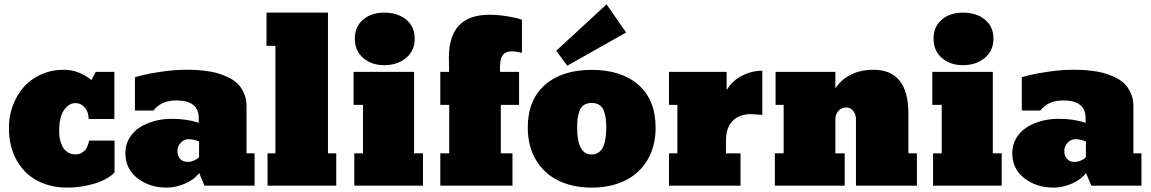

<svg xmlns="http://www.w3.org/2000/svg" viewBox="-20 -854 5292 883"><path d="M21 -266.6Q21 -319.8 38.8 -368.2Q56.6 -416.5 88.6 -453.1Q120.6 -489.7 168.9 -511.5Q217.3 -533.2 274.4 -533.2Q341.3 -533.2 400.4 -485.8L420.4 -523.4H505.9V-306.6H387.7Q387.7 -338.9 370.1 -359.4Q352.5 -379.9 327.6 -379.9Q296.9 -379.9 274.4 -348.1Q252 -316.4 252 -250.5Q252 -231 255.6 -213.4Q259.3 -195.8 267.6 -179.7Q275.9 -163.6 291.3 -153.8Q306.6 -144 327.6 -144Q343.3 -144 355.2 -150.9Q367.2 -157.7 373.3 -166Q379.4 -174.3 383.5 -185.3Q387.7 -196.3 388.4 -200.7Q389.2 -205.1 389.6 -207.5H506.8V-60.5Q473.1 -26.9 412.6 -9Q352.1 8.8 290.5 8.8Q213.4 8.8 153.1 -22.2Q92.8 -53.2 56.9 -116.5Q21 -179.7 21 -266.6Z M556.6 -150.4Q556.6 -188 575 -218.8Q593.3 -249.5 623.5 -268.6Q653.8 -287.6 691.2 -297.6Q728.5 -307.6 769 -307.6Q840.3 -307.6 894 -289.1V-311Q894 -392.1 791 -392.1Q721.2 -392.1 686 -345.7H600.6V-499L633.3 -507.8Q666 -516.1 725.1 -524.7Q784.2 -533.2 836.4 -533.2Q856.4 -533.2 872.6 -532.7Q888.7 -532.2 919.2 -528.8Q949.7 -525.4 973.4 -519.3Q997.1 -513.2 1024.7 -500.7Q1052.2 -488.3 1070.6 -471.2Q1088.9 -454.1 1101.3 -427Q1113.8 -399.9 1113.8 -366.2V-148.9H1150.9V0H920.4L896 -58.1Q871.6 -26.4 829.1 -8.8Q786.6 8.8 746.6 8.8Q667.5 8.8 612.1 -34.4Q556.6 -77.6 556.6 -150.4ZM795.9 -159.2Q795.9 -137.2 808.6 -123.3Q821.3 -109.4 842.8 -109.4Q858.4 -109.4 872.1 -115.7Q885.7 -122.1 889.6 -125.7Q893.6 -129.4 895.5 -131.8V-203.6L888.7 -206.1Q881.8 -209 869.9 -211.4Q857.9 -213.9 847.2 -213.9Q826.2 -213.9 811 -197Q795.9 -180.2 795.9 -159.2Z M1488.3 -148.9H1526.4V0H1210.4V-148.9H1246.6V-643.1H1205.6V-795.9H1488.3Z M1884.3 -148.9H1925.3V0H1609.4V-148.9H1649.4V-371.6H1606V-523.4H1884.3ZM1747.1 -554.2Q1689 -554.2 1650.4 -587.2Q1611.8 -620.1 1611.8 -676.3Q1611.8 -731.4 1649.7 -763.7Q1687.5 -795.9 1747.1 -795.9Q1809.1 -795.9 1848.1 -763.7Q1887.2 -731.4 1887.2 -676.3Q1887.2 -620.1 1846.9 -587.2Q1806.6 -554.2 1747.1 -554.2Z M2044.4 -589.4Q2044.4 -786.1 2230 -786.1Q2269 -786.1 2308.3 -779.8Q2347.7 -773.4 2360.6 -769.5Q2373.5 -765.6 2380.4 -763.2V-611.3Q2352.1 -617.7 2333.5 -617.7Q2302.7 -617.7 2289.8 -596.9Q2276.9 -576.2 2279.8 -523.4H2367.2V-371.6H2283.2V-148.9H2336.9V0H2004.9V-148.9H2045.9V-371.6H2004.9V-523.4H2045.4Q2045.4 -524.9 2044.4 -589.4Z M2407.2 -267.1Q2407.2 -394 2485.8 -463.4Q2564.5 -532.7 2701.2 -532.7Q2837.9 -532.7 2916.5 -463.4Q2995.1 -394 2995.1 -267.1Q2995.1 -181.6 2957.8 -118.7Q2920.4 -55.7 2854.2 -23.4Q2788.1 8.8 2701.2 8.8Q2614.3 8.8 2548.1 -23.4Q2481.9 -55.7 2444.6 -118.7Q2407.2 -181.6 2407.2 -267.1ZM2634.3 -266.1Q2634.3 -143.6 2701.2 -143.6Q2768.1 -143.6 2768.1 -266.1Q2768.1 -291 2765.9 -308.3Q2763.7 -325.7 2757.3 -343.8Q2751 -361.8 2736.8 -371.1Q2722.7 -380.4 2701.2 -380.4Q2679.7 -380.4 2665.5 -371.1Q2651.4 -361.8 2645 -343.8Q2638.7 -325.7 2636.5 -308.3Q2634.3 -291 2634.3 -266.1ZM2859.4 -704.6 2588.9 -551.8 2538.1 -620.6 2769.5 -834Z M3056.6 -523.4H3321.8V-443.8L3323.7 -441.9Q3347.7 -482.9 3392.6 -505.9Q3437.5 -528.8 3485.8 -528.8V-325.7L3434.1 -329.1Q3380.4 -329.1 3349.6 -298.1Q3318.8 -267.1 3318.8 -208V-148.9H3385.7V0H3056.6V-148.9H3095.2V-371.6H3056.6Z M3821.8 -447.3Q3848.6 -488.8 3893.8 -511Q3939 -533.2 3996.6 -533.2Q4157.7 -533.2 4157.7 -332V-148.9H4196.8V0H3916.5V-306.2Q3916.5 -329.6 3903.3 -344.7Q3890.1 -359.9 3872.6 -359.9Q3849.6 -359.9 3835.7 -343.8Q3821.8 -327.6 3821.8 -304.7V-148.9H3864.7V0H3543.5V-148.9H3584V-371.6H3546.9V-523.4H3821.8Z M4545.9 -148.9H4586.9V0H4271V-148.9H4311V-371.6H4267.6V-523.4H4545.9ZM4408.7 -554.2Q4350.6 -554.2 4312 -587.2Q4273.4 -620.1 4273.4 -676.3Q4273.4 -731.4 4311.3 -763.7Q4349.1 -795.9 4408.7 -795.9Q4470.7 -795.9 4509.8 -763.7Q4548.8 -731.4 4548.8 -676.3Q4548.8 -620.1 4508.5 -587.2Q4468.3 -554.2 4408.7 -554.2Z M4635.3 -150.4Q4635.3 -188 4653.6 -218.8Q4671.9 -249.5 4702.1 -268.6Q4732.4 -287.6 4769.8 -297.6Q4807.1 -307.6 4847.7 -307.6Q4918.9 -307.6 4972.7 -289.1V-311Q4972.7 -392.1 4869.6 -392.1Q4799.8 -392.1 4764.6 -345.7H4679.2V-499L4711.9 -507.8Q4744.6 -516.1 4803.7 -524.7Q4862.8 -533.2 4915 -533.2Q4935.1 -533.2 4951.2 -532.7Q4967.3 -532.2 4997.8 -528.8Q5028.3 -525.4 5052 -519.3Q5075.7 -513.2 5103.3 -500.7Q5130.9 -488.3 5149.2 -471.2Q5167.5 -454.1 5179.9 -427Q5192.4 -399.9 5192.4 -366.2V-148.9H5229.5V0H4999L4974.6 -58.1Q4950.2 -26.4 4907.7 -8.8Q4865.2 8.8 4825.2 8.8Q4746.1 8.8 4690.7 -34.4Q4635.3 -77.6 4635.3 -150.4ZM4874.5 -159.2Q4874.5 -137.2 4887.2 -123.3Q4899.9 -109.4 4921.4 -109.4Q4937 -109.4 4950.7 -115.7Q4964.4 -122.1 4968.3 -125.7Q4972.2 -129.4 4974.1 -131.8V-203.6L4967.3 -206.1Q4960.4 -209 4948.5 -211.4Q4936.5 -213.9 4925.8 -213.9Q4904.8 -213.9 4889.6 -197Q4874.5 -180.2 4874.5 -159.2Z"/></svg>

Font: Bevan
Style: Regular
Weight: 400
Foundry: vernon adams
Version: Version 1.000